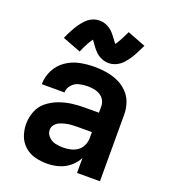

<svg xmlns="http://www.w3.org/2000/svg" viewBox="-141 -869 858 977"><g transform="rotate(20 288.0 -380.0)"><path d="M226 8Q258 8 289.5 -1Q321 -10 346.5 -31Q372 -52 387 -81V0H511V-360Q511 -393 500.5 -424Q490 -455 466.5 -478.5Q443 -502 413 -515Q383 -528 351 -533Q319 -538 287 -538Q247 -538 207.5 -530Q168 -522 134.5 -499Q101 -476 82.5 -439.5Q64 -403 64 -363H187Q187 -386 203 -404Q219 -422 241.5 -427.5Q264 -433 287 -433Q304 -433 321.5 -430Q339 -427 354.5 -418Q370 -409 378.5 -393.5Q387 -378 387 -360V-326H310Q275 -326 240.5 -321.5Q206 -317 172.5 -304.5Q139 -292 111.5 -270Q84 -248 71 -214.5Q58 -181 58 -146Q58 -114 69 -83Q80 -52 105 -30Q130 -8 161.5 0Q193 8 226 8ZM275 -97Q254 -97 233.5 -101.5Q213 -106 197 -122Q181 -138 181 -159Q181 -175 191.5 -187.5Q202 -200 217 -206Q232 -212 247.5 -215.5Q263 -219 279 -220Q295 -221 310 -221H387V-189Q387 -169 378.5 -149.5Q370 -130 353 -118Q336 -106 316 -101.5Q296 -97 275 -97ZM346 -580Q367 -580 387 -589.5Q407 -599 421 -614.5Q435 -630 445 -645Q455 -660 465.5 -680Q476 -700 488 -725L389 -763Q375 -733 364 -713Q353 -693 345 -683Q337 -694 328.5 -705.5Q320 -717 309.5 -729.5Q299 -742 287 -750Q275 -758 261 -763Q247 -768 231 -768Q209 -768 189.5 -758.5Q170 -749 155.5 -733Q141 -717 131 -702Q121 -687 110.5 -667.5Q100 -648 89 -623L188 -585Q201 -615 212 -635Q223 -655 231 -665Q236 -659 241.5 -651Q247 -643 252 -636Q257 -629 263.5 -621.5Q270 -614 277 -607.5Q284 -601 292 -596Q300 -591 308.5 -587.5Q317 -584 326.5 -582Q336 -580 346 -580Z"/></g></svg>

Font: Iosevka Sparkle
Style: Bold
Weight: 700
Designer: Belleve Invis
Foundry: Belleve Invis
Version: Version 4.5.0; ttfautohint (v1.8.3)